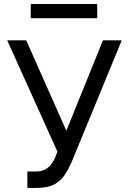

<svg xmlns="http://www.w3.org/2000/svg" viewBox="-20 -918 637 948"><path d="M115.2 9.8V-71.3H160.2Q186.5 -71.8 204.3 -82Q222.2 -92.3 233.9 -108.2Q245.6 -124 252.9 -141.6L263.7 -168.9L15.6 -718.8H109.4L307.6 -272.5L488.3 -718.8H581.1L333 -116.2Q318.4 -83 299.6 -54.2Q280.8 -25.4 248.5 -7.8Q216.3 9.8 161.1 9.8ZM460 -898.4V-828.1H131.8V-898.4Z"/></svg>

Font: Inter Display V
Style: Regular
Weight: 400
Designer: Rasmus Andersson
Foundry: rsms
Version: Version 3.015;git-src